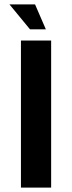

<svg xmlns="http://www.w3.org/2000/svg" viewBox="-20 -851 327 871"><path d="M75 0V-667H212V0ZM116 -718 23 -831H139L188 -718Z"/></svg>

Font: Maven Pro SemiBold
Style: Regular
Weight: 600
Designer: Joe Prince
Foundry: Joe Prince
Version: Version 2.103